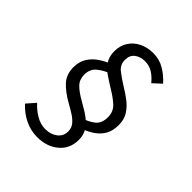

<svg xmlns="http://www.w3.org/2000/svg" viewBox="-203 -816 1006 1006"><g transform="rotate(45 300.0 -313.0)"><path d="M234 57.6Q187.2 57.6 143.7 37Q100.3 16.4 65 -21.7L107.1 -69.9Q133.3 -40.7 166.1 -21.5Q198.8 -2.2 235.2 -2.2Q274.3 -2.2 301.4 -23Q328.5 -43.7 328.5 -78.8Q328.5 -104.5 313.9 -122.5Q299.2 -140.5 275.5 -155.7Q251.8 -170.9 224 -186.1Q174.1 -214.1 141.8 -248Q109.5 -282 109.5 -336.6Q109.5 -377.3 128.2 -407.1Q146.9 -436.9 178 -457.6Q209.2 -478.4 245.7 -491.1L275.8 -452Q236.1 -437.8 206.7 -414.5Q177.2 -391.2 177.2 -348.9Q177.2 -312.5 199.6 -289.4Q221.9 -266.3 267.6 -240.6Q293.3 -226 316.8 -211.4Q340.4 -196.7 358.8 -179.1Q377.1 -161.5 388.2 -139Q399.2 -116.5 399.2 -87.3Q399.2 -21 352.1 18.3Q305 57.6 234 57.6ZM361 -134.6 325.3 -176.5Q369.3 -190.2 396.2 -211.9Q423.1 -233.7 423.1 -278.5Q423.1 -320 395.1 -345.7Q367.1 -371.3 328.8 -393.7Q295.5 -414.3 266.4 -434.1Q237.3 -453.9 219.6 -480.6Q201.8 -507.3 201.8 -547.8Q201.8 -588.6 221.7 -619.4Q241.5 -650.2 275.9 -667.3Q310.3 -684.4 353.7 -684.4Q399.2 -684.4 436.5 -662.4Q473.9 -640.3 503 -607.3L457.4 -565Q436.5 -590.7 411.2 -607.2Q385.8 -623.8 352.4 -623.8Q319.3 -623.8 296.2 -606.2Q273.1 -588.5 273.1 -554.1Q273.1 -519 299.7 -497.5Q326.2 -476.1 368.1 -450.1Q399 -431.6 427.2 -410Q455.5 -388.4 473.8 -359.5Q492.2 -330.6 492.2 -290.1Q492.2 -247.2 475.9 -218.4Q459.6 -189.5 430.1 -169.6Q400.7 -149.7 361 -134.6Z"/></g></svg>

Font: SourceCodeVF
Style: Italic
Weight: 200
Italic angle: -11°
Monospace: yes
Designer: Paul D. Hunt, Teo Tuominen
Foundry: Adobe
Version: Version 1.026;hotconv 1.1.0;makeotfexe 2.6.0